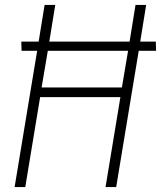

<svg xmlns="http://www.w3.org/2000/svg" viewBox="-20 -755 650 775"><path d="M39 0 130 -550H67L66 -587H136L160 -735H203L179 -587H503L527 -735H570L546 -587H609L610 -550H540L449 0H406L466 -363H142L82 0ZM472 -402 497 -550H173L148 -402Z"/></svg>

Font: Iosevka Extralight Extended
Style: Italic
Weight: 200
Width: 7
Italic angle: -9°
Monospace: yes
Designer: Belleve Invis
Foundry: Belleve Invis
Version: Version 32.5.0; ttfautohint (v1.8.4)